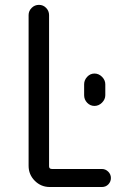

<svg xmlns="http://www.w3.org/2000/svg" viewBox="-20 -750 540 770"><path d="M317.4 -412.1Q317.4 -428.7 329.6 -441.9Q341.8 -455.1 358.9 -455.1Q376 -455.1 389.2 -441.9Q402.3 -428.7 402.3 -412.1V-368.2Q402.3 -351.6 389.2 -338.4Q376 -325.2 358.9 -325.2Q341.8 -325.2 329.6 -337.9Q317.4 -350.6 317.4 -368.2ZM179.7 0Q144.5 0 119.6 -24.9Q94.7 -49.8 94.7 -85V-689.5Q94.7 -706.1 106.9 -718.3Q119.1 -730.5 136.2 -730.5Q153.3 -730.5 165 -718.3Q176.8 -706.1 176.8 -689.5V-83Q176.8 -72.3 188.5 -72.3H388.7Q403.3 -72.3 414.1 -61.5Q424.8 -50.8 424.8 -36.1Q424.8 -21.5 414.6 -10.7Q404.3 0 388.7 0Z"/></svg>

Font: Rounded-X Mgen+ 2m regular
Style: Regular
Weight: 400
Designer: [Source Han Sans]
Ryoko NISHIZUKA  (kana & ideographs); Paul D. Hunt (Latin, Greek & Cyrillic); Wenlong ZHANG  (bopomofo
Version: Version 1.059.20150602